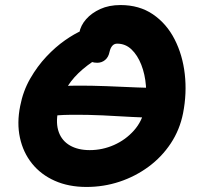

<svg xmlns="http://www.w3.org/2000/svg" viewBox="-20 -731 790 761"><path d="M322.6 10Q252.2 10 197.2 -14.4Q142.2 -38.8 106.9 -82.8Q71.6 -126.8 59 -185.2Q46.4 -243.6 60 -310.8Q71.4 -370.2 99.7 -419.4Q128 -468.6 164 -506.8Q200 -545 237.5 -571.2Q275 -597.4 306.4 -610.8Q337.8 -624.2 356 -624.2Q377.2 -624.2 389.2 -617.8Q401.2 -611.4 411 -593.2Q425.6 -564.6 412 -541.5Q398.4 -518.4 371.4 -502.2Q323.2 -472.4 290.6 -440.8Q258 -409.2 238.3 -372.5Q218.6 -335.8 210 -290Q200.4 -242 213 -207.3Q225.6 -172.6 257.5 -154.3Q289.4 -136 335.6 -136Q386 -136 432 -156.4Q478 -176.8 510.9 -213.8Q543.8 -250.8 553.2 -300Q562 -345.8 558.4 -391.2Q554.8 -436.6 540 -474.4Q525.2 -512.2 501.2 -535.1Q477.2 -558 444.4 -558Q432.6 -558 425.1 -549.4Q417.6 -540.8 414.2 -525.6Q410 -504.4 396.6 -493.3Q383.2 -482.2 365.4 -482.2Q342 -482.2 322.9 -495.6Q303.8 -509 295.1 -535.5Q286.4 -562 294.2 -600.8Q299.6 -630.2 321.3 -654.9Q343 -679.6 377.5 -695.3Q412 -711 457.6 -711Q532.2 -711 586.2 -674.2Q640.2 -637.4 672 -575.3Q703.8 -513.2 712.4 -437.1Q721 -361 705.6 -282.4Q692.6 -216.6 656.8 -162.6Q621 -108.6 568.7 -70.1Q516.4 -31.6 453.7 -10.8Q391 10 322.6 10ZM608.8 -264.8Q560.2 -264 504.3 -267.4Q448.4 -270.8 387.5 -273.7Q326.6 -276.6 263.9 -276.1Q201.2 -275.6 140.2 -266.8L163.4 -384.6Q217.6 -391 278.7 -391.5Q339.8 -392 402.2 -389.5Q464.6 -387 523.5 -384.4Q582.4 -381.8 632 -382.6Z"/></svg>

Font: Shantell Sans Light
Style: Italic
Weight: 300
Italic angle: -11°
Designer: Stephen Nixon, Anya Danilova, Shantell Martin
Foundry: Arrow Type
Version: Version 1.008;[ac192a2d6]